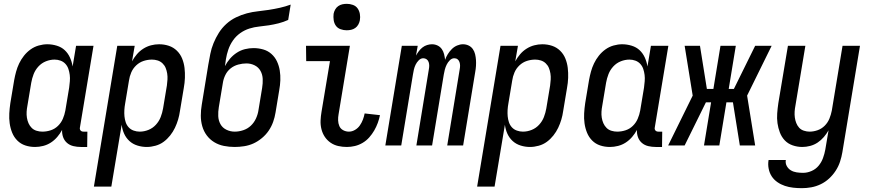

<svg xmlns="http://www.w3.org/2000/svg" viewBox="-20 -759 4540 1002"><path d="M163 8Q136 8 112 0Q88 -8 70.5 -25.5Q53 -43 43.5 -66.5Q34 -90 30.5 -115.5Q27 -141 28.5 -167.5Q30 -194 34 -221L54 -341Q58 -363 64 -385Q70 -407 80 -428Q90 -449 105 -468Q120 -487 139.5 -501Q159 -515 182 -521.5Q205 -528 227 -528Q252 -528 276.5 -520.5Q301 -513 318 -497Q335 -481 345 -459Q355 -437 359 -412L377 -520H468L397 -93Q396 -89 397 -85Q398 -81 400.5 -78Q403 -75 407 -73.5Q411 -72 416 -72H436L435 8H402Q382 8 363 3.5Q344 -1 330 -13Q316 -25 309.5 -43Q303 -61 304 -81Q294 -62 279 -44.5Q264 -27 245.5 -15Q227 -3 205.5 2.5Q184 8 163 8ZM201 -72Q223 -72 244.5 -79Q266 -86 282.5 -102Q299 -118 308 -139Q317 -160 321 -182L341 -302Q343 -318 344.5 -335Q346 -352 344 -368Q342 -384 337 -399Q332 -414 321.5 -425.5Q311 -437 296 -442.5Q281 -448 265 -448Q242 -448 219.5 -439Q197 -430 180.5 -412Q164 -394 155.5 -372Q147 -350 143 -327L123 -207Q120 -192 119 -176Q118 -160 120.5 -144.5Q123 -129 129 -115.5Q135 -102 145.5 -91.5Q156 -81 171 -76.5Q186 -72 201 -72Z M470 215 592 -520H683L669 -439Q680 -459 694.5 -476Q709 -493 728 -505Q747 -517 768 -522.5Q789 -528 810 -528Q837 -528 861 -520Q885 -512 903 -494.5Q921 -477 930.5 -453.5Q940 -430 943 -404.5Q946 -379 945 -352.5Q944 -326 939 -299L919 -179Q916 -157 909.5 -135Q903 -113 893 -92Q883 -71 868 -52Q853 -33 834 -19Q815 -5 791.5 1.5Q768 8 746 8Q721 8 697 0.5Q673 -7 655.5 -23Q638 -39 628 -61Q618 -83 615 -108L561 215ZM709 -72Q732 -72 754.5 -81Q777 -90 793.5 -108Q810 -126 818.5 -148Q827 -170 831 -193L851 -313Q853 -328 854 -344Q855 -360 852.5 -375.5Q850 -391 844.5 -404.5Q839 -418 828 -428.5Q817 -439 802.5 -443.5Q788 -448 773 -448Q751 -448 729.5 -441Q708 -434 691 -418Q674 -402 665 -381Q656 -360 653 -338L633 -218Q630 -202 629 -185Q628 -168 629.5 -152Q631 -136 636 -121Q641 -106 651.5 -94.5Q662 -83 677.5 -77.5Q693 -72 709 -72Z M1205 8Q1176 8 1148.5 2.5Q1121 -3 1098 -17Q1075 -31 1059 -52.5Q1043 -74 1035.5 -100.5Q1028 -127 1028 -155.5Q1028 -184 1033 -213L1067 -421Q1072 -449 1077.5 -477.5Q1083 -506 1094.5 -534Q1106 -562 1122 -587.5Q1138 -613 1161 -634Q1184 -655 1212 -668.5Q1240 -682 1268.5 -689.5Q1297 -697 1325.5 -700Q1354 -703 1383 -707.5Q1412 -712 1441 -718.5Q1470 -725 1497 -735L1484 -655Q1460 -644 1434.5 -637.5Q1409 -631 1383.5 -627Q1358 -623 1332.5 -620.5Q1307 -618 1281.5 -610Q1256 -602 1233.5 -586Q1211 -570 1195.5 -547.5Q1180 -525 1171.5 -500Q1163 -475 1159 -450Q1158 -441 1156.5 -432Q1155 -423 1154 -414Q1165 -435 1180.5 -453Q1196 -471 1216 -484Q1236 -497 1258.5 -502.5Q1281 -508 1303 -508Q1329 -508 1353.5 -501Q1378 -494 1396.5 -477.5Q1415 -461 1425.5 -438.5Q1436 -416 1440 -391Q1444 -366 1443 -340Q1442 -314 1437 -287L1418 -172Q1414 -147 1405.5 -123Q1397 -99 1382.5 -77.5Q1368 -56 1347 -38.5Q1326 -21 1303 -10.5Q1280 0 1254.5 4Q1229 8 1205 8ZM1205 -72Q1227 -72 1249.5 -79.5Q1272 -87 1289 -103Q1306 -119 1316 -141Q1326 -163 1329 -185L1348 -300Q1352 -324 1351 -347Q1350 -370 1339.5 -389Q1329 -408 1309 -418Q1289 -428 1266 -428Q1245 -428 1223 -422Q1201 -416 1183.5 -402Q1166 -388 1156 -367.5Q1146 -347 1143 -326L1122 -200Q1118 -176 1119 -153Q1120 -130 1130.5 -111Q1141 -92 1161.5 -82Q1182 -72 1205 -72Z M1790 8Q1767 8 1745 3Q1723 -2 1705 -14.5Q1687 -27 1675 -45Q1663 -63 1657.5 -85Q1652 -107 1653 -130Q1654 -153 1658 -176L1702 -440H1578L1577 -520H1806L1747 -163Q1744 -147 1744.5 -131Q1745 -115 1751 -101Q1757 -87 1771 -79.5Q1785 -72 1801 -72Q1817 -72 1832.5 -81Q1848 -90 1858 -104.5Q1868 -119 1874 -135Q1880 -151 1883 -167L1963 -158Q1959 -138 1951.5 -117.5Q1944 -97 1933 -78Q1922 -59 1907 -42Q1892 -25 1872.5 -13.5Q1853 -2 1832 3Q1811 8 1790 8ZM1789 -601Q1773 -601 1757.5 -606.5Q1742 -612 1733 -624.5Q1724 -637 1721.5 -653.5Q1719 -670 1721 -687Q1723 -698 1729 -709Q1735 -720 1745 -727Q1755 -734 1766.5 -736.5Q1778 -739 1790 -739Q1806 -739 1821.5 -733.5Q1837 -728 1846 -715.5Q1855 -703 1858 -686.5Q1861 -670 1858 -653Q1856 -642 1850 -631Q1844 -620 1834 -613Q1824 -606 1812.5 -603.5Q1801 -601 1789 -601Z M1991 0 2077 -520H2160L2151 -469Q2157 -480 2165.5 -491.5Q2174 -503 2185 -511.5Q2196 -520 2209 -524Q2222 -528 2234 -528Q2250 -528 2263.5 -521.5Q2277 -515 2285.5 -503Q2294 -491 2297.5 -476.5Q2301 -462 2303 -447Q2308 -462 2317 -476.5Q2326 -491 2338 -503Q2350 -515 2365.5 -521.5Q2381 -528 2396 -528Q2412 -528 2425.5 -521.5Q2439 -515 2447.5 -503Q2456 -491 2459.5 -476Q2463 -461 2464 -446Q2465 -431 2464 -415Q2463 -399 2460 -383L2397 0H2314L2379 -397Q2381 -407 2381 -416.5Q2381 -426 2378 -435Q2375 -444 2368 -449.5Q2361 -455 2351 -455Q2338 -455 2327.5 -444.5Q2317 -434 2311 -421.5Q2305 -409 2301.5 -396Q2298 -383 2296 -370L2235 0H2153L2218 -397Q2220 -407 2220 -416.5Q2220 -426 2217 -435Q2214 -444 2206.5 -449.5Q2199 -455 2189 -455Q2176 -455 2165.5 -444.5Q2155 -434 2149 -421.5Q2143 -409 2140 -396Q2137 -383 2135 -370L2074 0Z M2470 215 2592 -520H2683L2669 -439Q2680 -459 2694.5 -476Q2709 -493 2728 -505Q2747 -517 2768 -522.5Q2789 -528 2810 -528Q2837 -528 2861 -520Q2885 -512 2903 -494.5Q2921 -477 2930.5 -453.5Q2940 -430 2943 -404.5Q2946 -379 2945 -352.5Q2944 -326 2939 -299L2919 -179Q2916 -157 2909.5 -135Q2903 -113 2893 -92Q2883 -71 2868 -52Q2853 -33 2834 -19Q2815 -5 2791.5 1.5Q2768 8 2746 8Q2721 8 2697 0.5Q2673 -7 2655.5 -23Q2638 -39 2628 -61Q2618 -83 2615 -108L2561 215ZM2709 -72Q2732 -72 2754.5 -81Q2777 -90 2793.5 -108Q2810 -126 2818.5 -148Q2827 -170 2831 -193L2851 -313Q2853 -328 2854 -344Q2855 -360 2852.5 -375.5Q2850 -391 2844.5 -404.5Q2839 -418 2828 -428.5Q2817 -439 2802.5 -443.5Q2788 -448 2773 -448Q2751 -448 2729.5 -441Q2708 -434 2691 -418Q2674 -402 2665 -381Q2656 -360 2653 -338L2633 -218Q2630 -202 2629 -185Q2628 -168 2629.5 -152Q2631 -136 2636 -121Q2641 -106 2651.5 -94.5Q2662 -83 2677.5 -77.5Q2693 -72 2709 -72Z M3163 8Q3136 8 3112 0Q3088 -8 3070.5 -25.5Q3053 -43 3043.5 -66.5Q3034 -90 3030.5 -115.5Q3027 -141 3028.5 -167.5Q3030 -194 3034 -221L3054 -341Q3058 -363 3064 -385Q3070 -407 3080 -428Q3090 -449 3105 -468Q3120 -487 3139.5 -501Q3159 -515 3182 -521.5Q3205 -528 3227 -528Q3252 -528 3276.5 -520.5Q3301 -513 3318 -497Q3335 -481 3345 -459Q3355 -437 3359 -412L3377 -520H3468L3397 -93Q3396 -89 3397 -85Q3398 -81 3400.5 -78Q3403 -75 3407 -73.5Q3411 -72 3416 -72H3436L3435 8H3402Q3382 8 3363 3.5Q3344 -1 3330 -13Q3316 -25 3309.5 -43Q3303 -61 3304 -81Q3294 -62 3279 -44.5Q3264 -27 3245.5 -15Q3227 -3 3205.5 2.5Q3184 8 3163 8ZM3201 -72Q3223 -72 3244.5 -79Q3266 -86 3282.5 -102Q3299 -118 3308 -139Q3317 -160 3321 -182L3341 -302Q3343 -318 3344.5 -335Q3346 -352 3344 -368Q3342 -384 3337 -399Q3332 -414 3321.5 -425.5Q3311 -437 3296 -442.5Q3281 -448 3265 -448Q3242 -448 3219.5 -439Q3197 -430 3180.5 -412Q3164 -394 3155.5 -372Q3147 -350 3143 -327L3123 -207Q3120 -192 3119 -176Q3118 -160 3120.5 -144.5Q3123 -129 3129 -115.5Q3135 -102 3145.5 -91.5Q3156 -81 3171 -76.5Q3186 -72 3201 -72Z M3467 0 3595 -260 3553 -520H3633L3669 -295H3703L3740 -520H3820L3783 -295H3810L3921 -520H4007L3879 -260L3921 0H3841L3805 -225H3771L3734 0H3654L3691 -225H3664L3553 0Z M4165 223Q4142 223 4119.5 220.5Q4097 218 4076 211Q4055 204 4037 191.5Q4019 179 4007.5 161.5Q3996 144 3991.5 121.5Q3987 99 3991 76H4081Q4078 93 4086 107.5Q4094 122 4107.5 130Q4121 138 4137.5 140.5Q4154 143 4171 143Q4193 143 4215 133.5Q4237 124 4252 106Q4267 88 4275 66Q4283 44 4287 22L4304 -79Q4294 -61 4279.5 -44Q4265 -27 4247 -15Q4229 -3 4208 2.5Q4187 8 4167 8Q4141 8 4116.5 -0.5Q4092 -9 4075.5 -26.5Q4059 -44 4050 -67.5Q4041 -91 4037.5 -116Q4034 -141 4036 -167.5Q4038 -194 4042 -221L4092 -520H4183L4131 -207Q4128 -192 4127 -176.5Q4126 -161 4128 -146Q4130 -131 4135.5 -117Q4141 -103 4150.5 -92.5Q4160 -82 4175 -77Q4190 -72 4205 -72Q4226 -72 4247 -79.5Q4268 -87 4284 -103Q4300 -119 4308.5 -140Q4317 -161 4321 -182L4377 -520H4468L4376 36Q4372 60 4364 84.5Q4356 109 4341.5 131.5Q4327 154 4307 172.5Q4287 191 4263 202.5Q4239 214 4214 218.5Q4189 223 4165 223Z"/></svg>

Font: Iosevka Term Curly Medium
Style: Italic
Weight: 500
Italic angle: -9°
Designer: Belleve Invis
Foundry: Belleve Invis
Version: Version 32.3.0